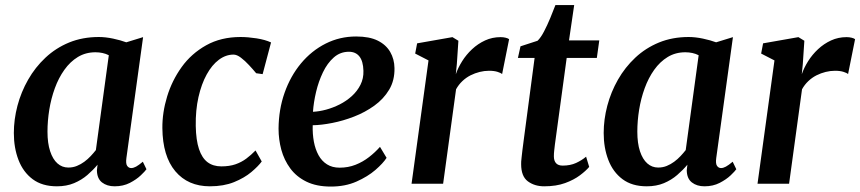

<svg xmlns="http://www.w3.org/2000/svg" viewBox="-20 -710 3324 742"><path d="M468.5 -99.5Q465.5 -77.5 471.5 -69Q477.5 -60.5 487 -60.5Q495.5 -60.5 505.8 -66Q516 -71.5 532 -85L546 -56Q541 -48.5 524.2 -32.5Q507.5 -16.5 481.8 -3.2Q456 10 423 10Q393.5 10 374.2 -5Q355 -20 354.5 -52L357 -73.5Q340 -53 317.8 -33.8Q295.5 -14.5 266.2 -2.2Q237 10 200 10Q143 10 106.2 -17.5Q69.5 -45 51.5 -91.8Q33.5 -138.5 33.5 -196Q33.5 -248.5 47.5 -301.5Q61.5 -354.5 88.8 -402.2Q116 -450 155.8 -487.2Q195.5 -524.5 247.2 -545.8Q299 -567 362 -567Q387.5 -567 417 -560.8Q446.5 -554.5 468 -546.5L533 -566.5ZM400.5 -496.5Q389 -502.5 376 -505.2Q363 -508 349 -508Q311 -508 281 -489.8Q251 -471.5 228.8 -440.2Q206.5 -409 192 -369.2Q177.5 -329.5 170.5 -286.2Q163.5 -243 163.5 -201Q163.5 -156.5 173.8 -125.5Q184 -94.5 202 -78.5Q220 -62.5 244 -62.5Q262 -62.5 277.2 -68.8Q292.5 -75 306 -85Q319.5 -95 330.5 -106.8Q341.5 -118.5 350.5 -130Z M791 10Q706.5 10 657.5 -48.2Q608.5 -106.5 607.5 -215Q607 -275 625.8 -336.8Q644.5 -398.5 682 -450.8Q719.5 -503 776.8 -535Q834 -567 909.5 -567Q938 -567 971.5 -561.8Q1005 -556.5 1027.5 -546L995 -423.5L970 -427Q958 -441.5 942.5 -458.2Q927 -475 911.2 -487Q895.5 -499 882.5 -499Q852.5 -499 825.8 -479Q799 -459 778.8 -422.2Q758.5 -385.5 747 -334.8Q735.5 -284 736.5 -223Q737.5 -168.5 749 -134Q760.5 -99.5 782 -83.2Q803.5 -67 835.5 -67Q866.5 -67 889.8 -75Q913 -83 931.8 -97Q950.5 -111 967.5 -128.5L991.5 -86Q978.5 -68 951.5 -45.2Q924.5 -22.5 884.5 -6.2Q844.5 10 791 10Z M1474 -100Q1460.5 -79 1430.8 -53.2Q1401 -27.5 1357.5 -8.2Q1314 11 1258.5 11Q1203 11 1164.2 -8Q1125.5 -27 1101.8 -59.2Q1078 -91.5 1067.2 -131.2Q1056.5 -171 1056.5 -212.5Q1057 -287 1079.8 -351.5Q1102.5 -416 1143.2 -465Q1184 -514 1238.5 -541.5Q1293 -569 1356.5 -569Q1407.5 -569 1439.8 -553Q1472 -537 1488 -509.2Q1504 -481.5 1504.5 -447Q1505.5 -399.5 1484 -363.5Q1462.5 -327.5 1426.8 -301.8Q1391 -276 1348.5 -259.5Q1306 -243 1264 -234.8Q1222 -226.5 1188.5 -226Q1187.5 -192 1193 -162.5Q1198.5 -133 1211 -110.2Q1223.5 -87.5 1243.8 -74.8Q1264 -62 1292.5 -62Q1325.5 -62 1354 -73.2Q1382.5 -84.5 1406 -102.8Q1429.5 -121 1448.5 -142.5ZM1328.5 -510Q1295 -510 1270 -488Q1245 -466 1228 -430.5Q1211 -395 1201.5 -354.8Q1192 -314.5 1189.5 -278Q1213 -279 1240 -286.2Q1267 -293.5 1292.8 -306.5Q1318.5 -319.5 1339.5 -338.5Q1360.5 -357.5 1373 -382.2Q1385.5 -407 1384.5 -436.5Q1383.5 -473.5 1369 -491.8Q1354.5 -510 1328.5 -510Z M1570.5 0 1636 -476.5 1584.5 -503 1592 -542.5 1728.5 -566.5 1751.5 -552.5 1745.5 -462.5 1741.5 -423Q1750 -448 1766 -473.5Q1782 -499 1804.5 -520Q1827 -541 1854.8 -553.8Q1882.5 -566.5 1914.5 -566.5Q1925 -566.5 1934.2 -564.2Q1943.5 -562 1947.5 -558.5L1920.5 -424Q1916 -428 1903 -432.2Q1890 -436.5 1869.5 -436.5Q1852 -436.5 1833.8 -432Q1815.5 -427.5 1798.2 -418.8Q1781 -410 1766.8 -396.5Q1752.5 -383 1742.5 -365L1692.5 0Z M2128.5 -181Q2126 -164.5 2124.5 -151.8Q2123 -139 2121.8 -128.2Q2120.5 -117.5 2120.5 -106Q2120.5 -88.5 2129 -79.2Q2137.5 -70 2154.5 -70Q2184 -70 2206.2 -80.2Q2228.5 -90.5 2245 -104.5L2257 -65Q2244.5 -50 2221.2 -32.5Q2198 -15 2163.8 -2.5Q2129.5 10 2083 10Q2046 10 2020 -9.2Q1994 -28.5 1994 -75.5Q1994 -79.5 1994.2 -85.8Q1994.5 -92 1995.8 -102.2Q1997 -112.5 1998.8 -128.8Q2000.5 -145 2004 -169L2046 -486H1981.5L1991.5 -531L2057.5 -552.5Q2070 -564.5 2082.5 -588.5Q2095 -612.5 2106.5 -640.2Q2118 -668 2126.5 -690.5H2199L2179 -554H2296L2286.5 -486H2170Z M2748 -99.5Q2745 -77.5 2751 -69Q2757 -60.5 2766.5 -60.5Q2775 -60.5 2785.2 -66Q2795.5 -71.5 2811.5 -85L2825.5 -56Q2820.5 -48.5 2803.8 -32.5Q2787 -16.5 2761.2 -3.2Q2735.5 10 2702.5 10Q2673 10 2653.8 -5Q2634.5 -20 2634 -52L2636.5 -73.5Q2619.5 -53 2597.2 -33.8Q2575 -14.5 2545.8 -2.2Q2516.5 10 2479.5 10Q2422.5 10 2385.8 -17.5Q2349 -45 2331 -91.8Q2313 -138.5 2313 -196Q2313 -248.5 2327 -301.5Q2341 -354.5 2368.2 -402.2Q2395.5 -450 2435.2 -487.2Q2475 -524.5 2526.8 -545.8Q2578.5 -567 2641.5 -567Q2667 -567 2696.5 -560.8Q2726 -554.5 2747.5 -546.5L2812.5 -566.5ZM2680 -496.5Q2668.5 -502.5 2655.5 -505.2Q2642.5 -508 2628.5 -508Q2590.5 -508 2560.5 -489.8Q2530.5 -471.5 2508.2 -440.2Q2486 -409 2471.5 -369.2Q2457 -329.5 2450 -286.2Q2443 -243 2443 -201Q2443 -156.5 2453.2 -125.5Q2463.5 -94.5 2481.5 -78.5Q2499.5 -62.5 2523.5 -62.5Q2541.5 -62.5 2556.8 -68.8Q2572 -75 2585.5 -85Q2599 -95 2610 -106.8Q2621 -118.5 2630 -130Z M2907.5 0 2973 -476.5 2921.5 -503 2929 -542.5 3065.5 -566.5 3088.5 -552.5 3082.5 -462.5 3078.5 -423Q3087 -448 3103 -473.5Q3119 -499 3141.5 -520Q3164 -541 3191.8 -553.8Q3219.5 -566.5 3251.5 -566.5Q3262 -566.5 3271.2 -564.2Q3280.5 -562 3284.5 -558.5L3257.5 -424Q3253 -428 3240 -432.2Q3227 -436.5 3206.5 -436.5Q3189 -436.5 3170.8 -432Q3152.5 -427.5 3135.2 -418.8Q3118 -410 3103.8 -396.5Q3089.5 -383 3079.5 -365L3029.5 0Z"/></svg>

Font: Merriweather 20pt SemiBold
Style: Italic
Weight: 600
Italic angle: -7.8°
Version: Version 2.101